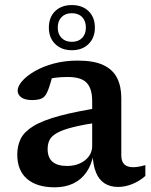

<svg xmlns="http://www.w3.org/2000/svg" viewBox="-20 -748 613 778"><path d="M403 -314.5 390.5 -254Q319.5 -243.5 276.5 -232.8Q233.5 -222 211 -209.2Q188.5 -196.5 180.8 -180.8Q173 -165 173 -144Q173 -109.5 192.8 -92.5Q212.5 -75.5 252 -75.5Q281 -75.5 304 -86Q327 -96.5 340.2 -114.8Q353.5 -133 353.5 -155.5V-338.5Q353.5 -388.5 331.5 -412.2Q309.5 -436 254.5 -436Q227.5 -436 205.2 -433.2Q183 -430.5 164 -425L196.5 -460.5Q192.5 -440 188.2 -424.2Q184 -408.5 179.5 -395.5Q175 -382.5 169.5 -371Q161 -353.5 146.5 -348Q132 -342.5 110 -342.5Q81 -342.5 66.2 -353.5Q51.5 -364.5 51.5 -380.5Q51.5 -398.5 69.8 -419.5Q88 -440.5 120.8 -459.5Q153.5 -478.5 198 -490.5Q242.5 -502.5 295 -502.5Q360.5 -502.5 399 -484.2Q437.5 -466 454.5 -432Q471.5 -398 471.5 -351V-120Q471.5 -102.5 477 -91.5Q482.5 -80.5 493.5 -75.5Q504.5 -70.5 520.5 -70.5Q531 -70.5 543.2 -72.8Q555.5 -75 569 -79V-35Q544 -13 515 -1.8Q486 9.5 458.5 9.5Q426.5 9.5 403.8 -5Q381 -19.5 369 -49Q357 -78.5 355 -124L359.5 -126.5Q352 -82 331 -51.2Q310 -20.5 277.5 -4.8Q245 11 201.5 11Q129.5 11 89.8 -23Q50 -57 50 -121.5Q50 -157.5 64 -185.8Q78 -214 115.2 -237Q152.5 -260 222.2 -278.8Q292 -297.5 403 -314.5ZM271 -727.5Q313.5 -727.5 339 -702.8Q364.5 -678 364.5 -636Q364.5 -595 339 -569.8Q313.5 -544.5 271 -544.5Q229 -544.5 203.5 -569.8Q178 -595 178 -636Q178 -678 203.5 -702.8Q229 -727.5 271 -727.5ZM271 -578.5Q297.5 -578.5 312.8 -594.2Q328 -610 328 -636Q328 -663 312.8 -678.8Q297.5 -694.5 271 -694.5Q245 -694.5 229.5 -678.8Q214 -663 214 -636Q214 -610 229.5 -594.2Q245 -578.5 271 -578.5Z"/></svg>

Font: Newsreader 9pt Medium
Style: Regular
Weight: 500
Designer: Hugues Gentile
Foundry: Production Type
Version: Version 1.003